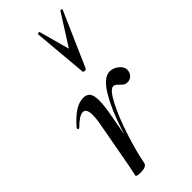

<svg xmlns="http://www.w3.org/2000/svg" viewBox="-238 -775 827 827"><g transform="rotate(-45 175.5 -361.5)"><path d="M292 -395Q313 -395 332 -380Q351 -365 351 -346Q351 -330 340.5 -318.5Q330 -307 314 -307Q303 -307 296 -311.5Q289 -316 281 -325Q276 -330 270.5 -334.5Q265 -339 258 -339Q238 -339 209 -282.5Q180 -226 154.5 -147Q129 -68 118 -9L108 -10Q124 -95 153 -184.5Q182 -274 218.5 -334.5Q255 -395 292 -395ZM53 1Q54 -5 59.5 -30Q65 -55 68 -74L104 -271Q108 -294 108 -313Q108 -353 86 -353Q65 -353 27 -315Q26 -314 24 -314Q21 -314 19 -317.5Q17 -321 19 -323Q51 -360 78 -377.5Q105 -395 131 -395Q152 -395 162 -382Q172 -369 172 -338Q172 -314 166 -276L118 -9Q116 -1 106 3.5Q96 8 79 8Q53 8 53 1ZM199 -727 237 -588 327 -730Q328 -731 330 -731Q333 -731 335.5 -729.5Q338 -728 337 -726L228 -477Q226 -472 217 -472Q214 -472 211.5 -473.5Q209 -475 209 -477L187 -726Q187 -729 193 -729.5Q199 -730 199 -727Z"/></g></svg>

Font: Cormorant Garamond Medium
Style: Italic
Weight: 500
Italic angle: -10°
Designer: Christian Thalmann (Catharsis Fonts)
Foundry: Catharsis Fonts
Version: Version 4.000